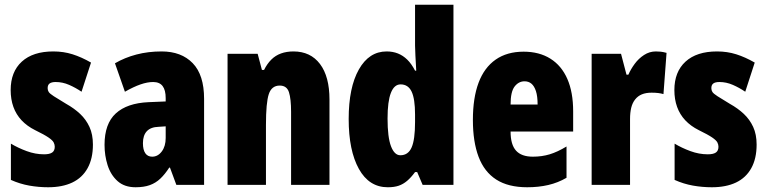

<svg xmlns="http://www.w3.org/2000/svg" viewBox="-20 -780 3236 810"><path d="M372 -170Q372 -111 349.5 -70.5Q327 -30 285 -10Q243 10 183 10Q143 10 103.5 3Q64 -4 26 -21V-174Q56 -156 92.5 -142.5Q129 -129 166 -129Q189 -129 200 -136.5Q211 -144 211 -161Q211 -170 206.5 -179Q202 -188 184.5 -200Q167 -212 128 -231Q94 -248 71 -272.5Q48 -297 36.5 -329Q25 -361 25 -400Q25 -477 72 -520Q119 -563 205 -563Q248 -563 286 -551Q324 -539 364 -516L324 -393Q299 -410 271.5 -422Q244 -434 215 -434Q198 -434 189.5 -428Q181 -422 181 -408Q181 -399 185.5 -392Q190 -385 207 -374Q224 -363 259 -342Q293 -323 318 -299.5Q343 -276 357.5 -244.5Q372 -213 372 -170Z M662 -563Q745 -563 793 -513.5Q841 -464 841 -363V0H724L697 -73H694Q676 -45 656.5 -26.5Q637 -8 612 1Q587 10 552 10Q505 10 476 -16Q447 -42 434 -83Q421 -124 421 -169Q421 -258 468.5 -301.5Q516 -345 607 -349L679 -352V-366Q679 -400 666 -417Q653 -434 626 -434Q602 -434 573 -424Q544 -414 507 -393L465 -513Q506 -537 555.5 -550Q605 -563 662 -563ZM649 -245Q616 -244 599.5 -226.5Q583 -209 583 -176Q583 -148 593 -133.5Q603 -119 622 -119Q646 -119 662.5 -141Q679 -163 679 -198V-247Z M1218 -563Q1290 -563 1330 -510Q1370 -457 1370 -360V0H1208V-308Q1208 -363 1199 -391Q1190 -419 1160 -419Q1126 -419 1114 -383Q1102 -347 1102 -253V0H940V-553H1067L1085 -485H1094Q1107 -511 1124.5 -528.5Q1142 -546 1165.5 -554.5Q1189 -563 1218 -563Z M1616 10Q1537 10 1494 -67.5Q1451 -145 1451 -278Q1451 -411 1494 -487Q1537 -563 1611 -563Q1637 -563 1658.5 -554.5Q1680 -546 1698 -528.5Q1716 -511 1731 -482H1736Q1734 -520 1732.5 -546Q1731 -572 1731 -588V-760H1893V0H1763L1740 -54H1731Q1714 -31 1697.5 -17Q1681 -3 1662 3.5Q1643 10 1616 10ZM1669 -125Q1702 -125 1716.5 -158Q1731 -191 1731 -265V-297Q1731 -363 1716.5 -393.5Q1702 -424 1670 -424Q1643 -424 1629 -388Q1615 -352 1615 -280Q1615 -201 1629.5 -163Q1644 -125 1669 -125Z M2189 -562Q2255 -562 2302 -532.5Q2349 -503 2373.5 -447Q2398 -391 2398 -310V-225H2134Q2134 -170 2157 -144.5Q2180 -119 2228 -119Q2266 -119 2299 -129Q2332 -139 2370 -162V-30Q2334 -9 2293 0.5Q2252 10 2204 10Q2124 10 2073.5 -22.5Q2023 -55 1999 -118.5Q1975 -182 1975 -274Q1975 -367 1999 -431Q2023 -495 2071 -528.5Q2119 -562 2189 -562ZM2193 -437Q2168 -437 2151 -415Q2134 -393 2134 -339H2248Q2248 -374 2241 -395.5Q2234 -417 2222 -427Q2210 -437 2193 -437Z M2747 -563Q2757 -563 2767 -562Q2777 -561 2792 -557L2779 -383Q2769 -386 2757 -387.5Q2745 -389 2729 -389Q2705 -389 2688 -382Q2671 -375 2659.5 -360.5Q2648 -346 2643 -325.5Q2638 -305 2638 -278V0H2476V-553H2600L2623 -465H2631Q2641 -488 2657.5 -510.5Q2674 -533 2697 -548Q2720 -563 2747 -563Z M3172 -170Q3172 -111 3149.5 -70.5Q3127 -30 3085 -10Q3043 10 2983 10Q2943 10 2903.5 3Q2864 -4 2826 -21V-174Q2856 -156 2892.5 -142.5Q2929 -129 2966 -129Q2989 -129 3000 -136.5Q3011 -144 3011 -161Q3011 -170 3006.5 -179Q3002 -188 2984.5 -200Q2967 -212 2928 -231Q2894 -248 2871 -272.5Q2848 -297 2836.5 -329Q2825 -361 2825 -400Q2825 -477 2872 -520Q2919 -563 3005 -563Q3048 -563 3086 -551Q3124 -539 3164 -516L3124 -393Q3099 -410 3071.5 -422Q3044 -434 3015 -434Q2998 -434 2989.5 -428Q2981 -422 2981 -408Q2981 -399 2985.5 -392Q2990 -385 3007 -374Q3024 -363 3059 -342Q3093 -323 3118 -299.5Q3143 -276 3157.5 -244.5Q3172 -213 3172 -170Z"/></svg>

Font: Noto Sans Khmer ExtraCondensed Black
Style: Regular
Weight: 900
Width: 2
Designer: Danh Hong and the Monotype Design Team
Foundry: Monotype Imaging Inc.
Version: Version 2.004